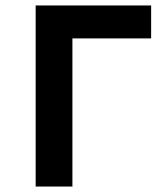

<svg xmlns="http://www.w3.org/2000/svg" viewBox="-20 -680 601 700"><path d="M110 0V-660H531V-540H110L244 -660V0Z"/></svg>

Font: Titillium Web
Style: Bold
Weight: 700
Designer: Mohamed Gaber, Accademia di Belle Arti di Urbino
Foundry: Kief Type Foundry, Accademia di Belle Arti di Urbino
Version: Version 3.000